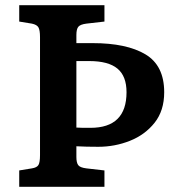

<svg xmlns="http://www.w3.org/2000/svg" viewBox="-20 -719 676 739"><path d="M54 0V-63L103 -71Q122 -74 128 -84Q134 -94 134 -122V-576Q134 -603 128 -613.5Q122 -624 103 -628L54 -636V-699H382V-636L312 -628Q289 -625 281.5 -616Q274 -607 274 -584V-553H337Q467 -553 539.5 -510Q612 -467 612 -364Q612 -293 575 -246.5Q538 -200 480 -177Q422 -154 358 -154Q337 -154 314 -154.5Q291 -155 274 -156V-115Q274 -93 281 -83.5Q288 -74 312 -71L382 -63V0ZM274 -228Q286 -227 300 -227Q314 -227 328 -227Q467 -227 467 -364Q467 -426 432 -455Q397 -484 323 -484H274Z"/></svg>

Font: Literata SemiBold
Style: Regular
Weight: 600
Designer: Latin by Veronika Burian and Jose Scaglione. Greek by Irene Vlachou. Cyrillic by Vera Evstafieva.
Foundry: TypeTogether
Version: Version 3.103; ttfautohint (v1.8.4.7-5d5b);gftools[0.9.29]